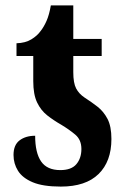

<svg xmlns="http://www.w3.org/2000/svg" viewBox="-20 -680 464 710"><path d="M205 10Q139 10 101 -6Q63 -22 46.5 -48.5Q30 -75 30 -107Q30 -144 52.5 -161Q75 -178 110 -178Q110 -115 132 -83Q154 -51 203 -51Q244 -51 262.5 -73Q281 -95 281 -129Q281 -163 258.5 -182Q236 -201 206 -219Q178 -235 154.5 -253.5Q131 -272 117 -301.5Q103 -331 103 -380V-473H41V-520Q74 -521 96 -534.5Q118 -548 130 -565Q142 -580 152 -602.5Q162 -625 168 -660H251V-536H356V-473H251V-413Q251 -373 261.5 -353Q272 -333 293 -319Q318 -303 340.5 -285.5Q363 -268 377.5 -240.5Q392 -213 392 -166Q392 -83 344.5 -36.5Q297 10 205 10Z"/></svg>

Font: Noto Serif ExtraCondensed ExtraBold
Style: Regular
Weight: 800
Width: 2
Designer: Monotype Design Team
Foundry: Monotype Imaging Inc.
Version: Version 2.013; ttfautohint (v1.8.4.7-5d5b)